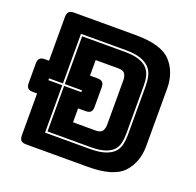

<svg xmlns="http://www.w3.org/2000/svg" viewBox="-126 -853 1008 986"><g transform="rotate(20 378.0 -360.0)"><path d="M452 0H115Q96 0 87.5 -8.5Q79 -17 79 -36V-265H56Q37 -265 28.5 -273.5Q20 -282 20 -301V-408Q20 -427 28.5 -435.5Q37 -444 56 -444H79V-684Q79 -703 87.5 -711.5Q96 -720 115 -720H452Q593 -720 645.5 -663Q698 -606 698 -516V-204Q698 -114 645.5 -57Q593 0 452 0ZM186 -90H430Q481 -90 513 -100.5Q545 -111 562 -129Q579 -147 584.5 -172Q590 -197 590 -226V-491Q590 -520 584 -545.5Q578 -571 561 -589.5Q544 -608 512.5 -619Q481 -630 430 -630H186V-359H110V-349H186ZM290 -349V-359H196V-620H430Q477 -620 506.5 -610Q536 -600 552 -583Q568 -566 574 -542Q580 -518 580 -491V-226Q580 -199 574.5 -175.5Q569 -152 553 -135.5Q537 -119 507.5 -109.5Q478 -100 430 -100H196V-349ZM303 -189H425Q455 -189 463.5 -203.5Q472 -218 472 -238V-481Q472 -500 463.5 -514.5Q455 -529 425 -529H303V-444H344Q363 -444 371.5 -435.5Q380 -427 380 -408V-301Q380 -282 371.5 -273.5Q363 -265 344 -265H303Z"/></g></svg>

Font: Bungee Inline
Style: Regular
Weight: 400
Designer: David Jonathan Ross
Foundry: David Jonathan Ross
Version: Version 1.001;PS 1.0;hotconv 1.0.72;makeotf.lib2.5.5900